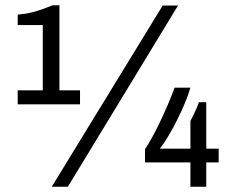

<svg xmlns="http://www.w3.org/2000/svg" viewBox="-20 -707 901 727"><path d="M47 -312V-365H142V-612H47V-652Q81 -654 112 -663Q143 -672 179 -687H205V-365H283V-312ZM176 0 596 -686H654L237 0ZM701 0V-92H529V-142Q538 -155 553 -181.5Q568 -208 584.5 -242.5Q601 -277 616 -312Q631 -347 641 -375H701Q693 -347 679 -314Q665 -281 648.5 -248.5Q632 -216 615.5 -188.5Q599 -161 585 -144H701V-249Q706 -258 712 -270.5Q718 -283 724 -296.5Q730 -310 733 -320H761V-144H808V-92H761V0Z"/></svg>

Font: Chivo Medium
Style: Regular
Weight: 400
Version: Version 2.002